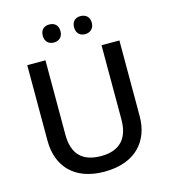

<svg xmlns="http://www.w3.org/2000/svg" viewBox="-131 -1016 1001 1131"><g transform="rotate(-15 369.5 -451.0)"><path d="M221 -857C221 -820 245 -802 275 -802C304 -802 329 -820 329 -857C329 -896 304 -912 275 -912C245 -912 221 -896 221 -857ZM412 -857C412 -820 436 -802 465 -802C494 -802 520 -820 520 -857C520 -896 494 -912 465 -912C436 -912 412 -896 412 -857ZM650 -252V-714H541V-261C541 -152 490 -84 371 -84C256 -84 199 -143 199 -260V-714H88V-254C88 -95 185 10 366 10C559 10 650 -104 650 -252Z"/></g></svg>

Font: Noto Sans Lisu Medium
Style: Regular
Weight: 500
Designer: Monotype Design Team. David Williams.
Foundry: Monotype Imaging Inc.
Version: Version 2.102